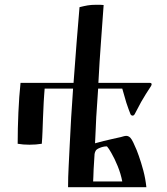

<svg xmlns="http://www.w3.org/2000/svg" viewBox="-20 -784 699 804"><path d="M54 -182Q54 -245 57 -313Q60 -381 66 -437H288L301 -609Q307 -689 313 -754Q333 -759 347.5 -761.5Q362 -764 384 -764Q391 -764 398.5 -764Q406 -764 414 -763L403 -611Q400 -568 397 -524.5Q394 -481 392 -437H607Q615 -437 615 -431Q615 -429 614 -427Q613 -425 612 -423Q601 -407 591 -390.5Q581 -374 571 -357L544 -306Q540 -299 534 -300Q528 -301 526 -307Q522 -316 518 -328Q514 -340 509 -354L492 -413H391L383 -293Q382 -264 380.5 -237Q379 -210 378 -184Q396 -189 414 -193.5Q432 -198 450 -202L486 -210Q493 -212 498.5 -213.5Q504 -215 509 -215Q518 -215 526 -207Q531 -202 538.5 -186.5Q546 -171 552.5 -155Q559 -139 561 -132Q571 -104 580 -70.5Q589 -37 593 0H265Q265 -41 267.5 -87.5Q270 -134 272 -178L278 -292Q280 -322 282 -352Q284 -382 286 -413H167Q166 -401 165 -387Q164 -373 163 -356L160 -289Q159 -263 158 -234Q157 -205 155 -182Q131 -178 103 -178Q90 -178 77.5 -179Q65 -180 54 -182ZM428 -171H426Q412 -171 396 -164Q384 -159 380.5 -152.5Q377 -146 376 -139L372 -74Q371 -58 371 -45.5Q371 -33 370 -24H492Q486 -56 473 -88Q460 -120 446 -144Q436 -162 428 -171Z"/></svg>

Font: Ponomar
Style: Regular
Weight: 400
Version: Version 1.301; ttfautohint (v1.8.4.7-5d5b)